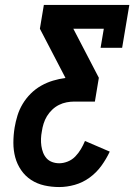

<svg xmlns="http://www.w3.org/2000/svg" viewBox="-20 -755 542 775"><path d="M219 0Q188 0 159 -6.5Q130 -13 106 -28.5Q82 -44 65.5 -68Q49 -92 41.5 -120Q34 -148 34 -178.5Q34 -209 39 -240Q43 -264 50.5 -288.5Q58 -313 71.5 -335.5Q85 -358 104 -377Q123 -396 146 -409Q169 -422 194 -429.5Q219 -437 243 -440L244 -441L141 -639L157 -735H502L473 -562H386L399 -639H276L379 -441L363 -345H280Q265 -345 249 -342Q233 -339 218 -331.5Q203 -324 190.5 -312Q178 -300 169.5 -286Q161 -272 156 -256Q151 -240 149 -225Q146 -210 145.5 -195Q145 -180 147 -166Q149 -152 154 -139Q159 -126 168 -116Q177 -106 190.5 -101Q204 -96 219 -96Q236 -96 253.5 -103Q271 -110 284 -123.5Q297 -137 306.5 -153Q316 -169 323 -186L423 -143Q409 -113 389 -85.5Q369 -58 341.5 -38Q314 -18 282 -9Q250 0 219 0Z"/></svg>

Font: Iosevka Slab
Style: Bold Italic
Weight: 700
Italic angle: -9°
Monospace: yes
Designer: Belleve Invis
Foundry: Belleve Invis
Version: Version 11.1.0; ttfautohint (v1.8.3)